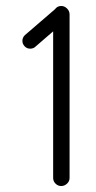

<svg xmlns="http://www.w3.org/2000/svg" viewBox="-20 -623 323 643"><path d="M55 -486Q55 -497 63 -505L164 -592Q172 -603 185 -603Q196 -603 204.5 -594.5Q213 -586 213 -575V-27Q213 -16 204.5 -8Q196 0 185 0Q174 0 166 -8Q158 -16 158 -27V-518L99 -467Q92 -460 81 -460Q70 -460 62.5 -468Q55 -476 55 -486Z"/></svg>

Font: RIT Ala
Style: Regular
Weight: 400
Designer: Radhakrishan VN, Aswathy J
Version: 1.0